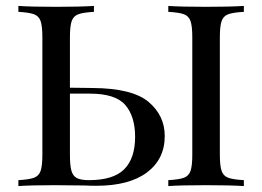

<svg xmlns="http://www.w3.org/2000/svg" viewBox="-20 -628 885 648"><path d="M536 -169Q536 -91 476 -46Q416 -1 305 -1Q283 -1 266 -2L164 -3Q84 -3 42 0V-20Q78 -22 94.5 -28Q111 -34 117 -51Q123 -68 123 -106V-502Q123 -540 117 -557Q111 -574 94.5 -580Q78 -586 42 -588V-608Q84 -605 170 -605Q250 -605 297 -608V-588Q261 -586 244.5 -580Q228 -574 222 -557Q216 -540 216 -502V-332L293 -331Q427 -330 481.5 -284Q536 -238 536 -169ZM722 -502V-106Q722 -68 728 -51Q734 -34 750.5 -28Q767 -22 803 -20V0Q757 -3 676 -3Q590 -3 548 0V-20Q584 -22 600.5 -28Q617 -34 623 -51Q629 -68 629 -106V-502Q629 -540 623 -557Q617 -574 600.5 -580Q584 -586 548 -588V-608Q590 -605 676 -605Q756 -605 803 -608V-588Q767 -586 750.5 -580Q734 -574 728 -557Q722 -540 722 -502ZM436 -166Q436 -235 403 -273.5Q370 -312 283 -312H216V-106Q216 -70 221 -52Q226 -34 239.5 -27Q253 -20 280 -20Q363 -20 399.5 -57Q436 -94 436 -166Z"/></svg>

Font: Playfair Display SC
Style: Regular
Weight: 400
Designer: Claus Eggers Sørensen
Foundry: Claus Eggers Sørensen
Version: Version 1.200; ttfautohint (v1.6)